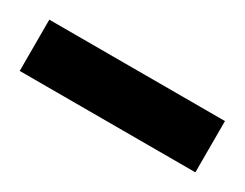

<svg xmlns="http://www.w3.org/2000/svg" viewBox="-37 -783 339 266"><g transform="rotate(30 132.5 -650.0)"><path d="M273 -609V-691H-8V-609Z"/></g></svg>

Font: RazerF5 SemiBold
Style: Regular
Weight: 600
Foundry: Razer Inc.
Version: Version 2